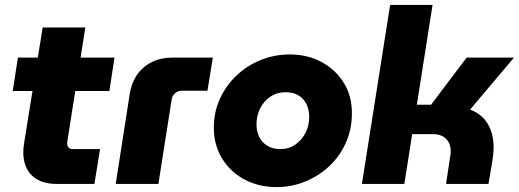

<svg xmlns="http://www.w3.org/2000/svg" viewBox="-20 -750 2116 783"><path d="M210 0Q146 0 110.5 -34Q75 -68 75 -129Q75 -146 78 -164L154 -638H328L257 -189Q254 -171 254 -164Q254 -155 259.5 -148.5Q265 -142 276 -142H388L365 0ZM32 -379 53 -515H447L426 -379Z M452 0 509 -367Q520 -436 566.5 -475.5Q613 -515 683 -515H848L826 -380H722Q706 -380 694 -370Q682 -360 680 -344L626 0Z M1108 13Q1035 13 977 -18Q919 -49 885.5 -104Q852 -159 852 -229Q852 -293 877 -347.5Q902 -402 945 -442.5Q988 -483 1044 -505.5Q1100 -528 1162 -528Q1234 -528 1291.5 -497Q1349 -466 1382.5 -411.5Q1416 -357 1415 -286Q1415 -223 1390.5 -168Q1366 -113 1323.5 -73Q1281 -33 1225.5 -10Q1170 13 1108 13ZM1123 -142Q1158 -142 1184.5 -160.5Q1211 -179 1226 -208.5Q1241 -238 1241 -273Q1241 -303 1229.5 -326Q1218 -349 1196.5 -361.5Q1175 -374 1145 -374Q1110 -374 1083 -356Q1056 -338 1041 -308Q1026 -278 1026 -243Q1026 -214 1037.5 -191Q1049 -168 1071 -155Q1093 -142 1123 -142Z M1456 0 1571 -730H1744L1680 -323H1738L1883 -515H2076L1897 -303Q1945 -285 1969 -245Q1993 -205 1993 -149Q1993 -138 1992 -125.5Q1991 -113 1989 -100L1972 0H1799L1817 -119Q1818 -123 1818 -127Q1818 -131 1818 -134Q1818 -165 1799 -184Q1780 -203 1746 -203H1661L1629 0Z"/></svg>

Font: MuseoModerno Thin ExtraBold
Style: Italic
Weight: 800
Italic angle: -9°
Version: Version 1.003